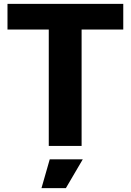

<svg xmlns="http://www.w3.org/2000/svg" viewBox="-20 -760 680 1000"><path d="M239 70H411L323 220H196ZM234 -606H19V-740H622V-606H405V0H234Z"/></svg>

Font: Encode Sans Normal
Style: Bold
Weight: 700
Designer: Pablo Impallari, Andres Torresi
Foundry: Pablo Impallari, Andres Torresi
Version: Version 1.000; ttfautohint (v1.00) -l 8 -r 50 -G 200 -x 14 -